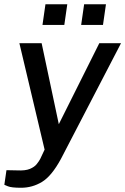

<svg xmlns="http://www.w3.org/2000/svg" viewBox="-34 -721 590 906"><path d="M65.5 165Q20 165 3.2 158Q-13.5 151 -13.5 151L-3.5 82L47 83Q85.5 85 107 76Q128.5 67 139.2 53.5Q150 40 156 28.5L176.5 -15L57.5 -517H162.5L243.5 -135L434.5 -517H537L253.5 29Q209.5 110 164 137.5Q118.5 165 65.5 165ZM349 -603.5 363 -701H466L452 -603.5ZM166.5 -603.5 180.5 -701H283.5L269.5 -603.5Z"/></svg>

Font: Public Sans Medium
Style: Italic
Weight: 500
Italic angle: -8°
Designer: The Public Sans project authors (U.S. Web Design System). Libre Franklin designed by Pablo Impallari and Rodrigo Fuenzal
Version: Version 1.007; ttfautohint (v1.8.1) -l 8 -r 50 -G 200 -x 14 